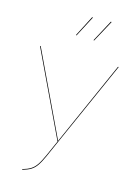

<svg xmlns="http://www.w3.org/2000/svg" viewBox="-135 -984 755 1062"><g transform="rotate(15 242.5 -452.5)"><path d="M364 -911.6 297.5 -787.9 300.9 -786.1 368.1 -909.6ZM257.6 -908.8 196.3 -790 199.7 -788.3 261.7 -906.7ZM470.6 -680.1H466.3L252.3 -198.6L23.9 -680.1H19.6L250 -194.9H250.5C183.4 -44.1 180.1 -19.6 100.8 3.6L102.3 7.2C183 -16.3 186.1 -40.6 254.5 -194.8Z"/></g></svg>

Font: Fira Sans Four
Style: Regular
Weight: 100
Designer: Carrois Corporate & Edenspiekermann AG
Foundry: Carrois Corporate GbR & Edenspiekermann AG
Version: Version 4.203;PS 004.203;hotconv 1.0.88;makeotf.lib2.5.64775